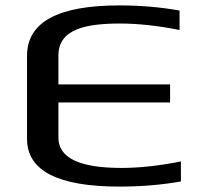

<svg xmlns="http://www.w3.org/2000/svg" viewBox="-20 -680 745 710"><path d="M424 -593C490 -593 564 -585 644 -569V-641C571 -654 497 -660 421 -660C194 -660 80 -598 80 -474V-166C80 -49 194 10 421 10C500 10 576 4 649 -9V-83C569 -67 495 -59 429 -59C274 -59 196 -96 196 -171V-301H609V-368H196V-475C196 -574 301 -593 424 -593Z"/></svg>

Font: Gamestation Extended
Style: Regular
Weight: 400
Width: 7
Designer: Jonas Hecksher
Foundry: Jonas Hecksher, Playtypeª, e-types AS
Version: Version 1.003